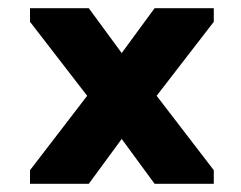

<svg xmlns="http://www.w3.org/2000/svg" viewBox="-20 -533 586 467"><path d="M500 -513V-480L361 -300L500 -119V-86H356L276 -195L196 -86H53V-119L192 -300L53 -480V-513H196L276 -404L356 -513Z"/></svg>

Font: Orbitron
Style: Bold
Weight: 700
Designer: Matt McInerney
Foundry: Matt McInerney
Version: Version 001.001